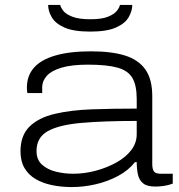

<svg xmlns="http://www.w3.org/2000/svg" viewBox="-20 -746 725 778"><path d="M271 12Q228 12 190 4Q152 -4 123.5 -21Q95 -38 79 -65.5Q63 -93 63 -133Q63 -197 99.5 -233Q136 -269 201.5 -284.5Q267 -300 352.5 -303Q438 -306 534 -306V-345Q534 -400 516.5 -430Q499 -460 456 -472Q413 -484 336 -484Q271 -484 230 -472Q189 -460 170 -439Q151 -418 151 -393V-369H91Q90 -374 89.5 -379Q89 -384 89 -391Q89 -439 117.5 -471.5Q146 -504 204 -521Q262 -538 349 -538Q432 -538 486.5 -521Q541 -504 569 -464.5Q597 -425 597 -356V-82Q597 -60 604 -51Q611 -42 632 -42H680V-2Q662 5 643 7.5Q624 10 610 10Q576 10 560 -3Q544 -16 539 -38.5Q534 -61 534 -89H527Q500 -55 457.5 -32.5Q415 -10 366.5 1Q318 12 271 12ZM276 -42Q323 -42 369 -54.5Q415 -67 452.5 -88Q490 -109 512 -138Q534 -167 534 -202V-256Q401 -256 310 -248Q219 -240 173.5 -214.5Q128 -189 128 -134Q128 -99 150 -79Q172 -59 206 -50.5Q240 -42 276 -42ZM346 -618Q278 -618 241 -634.5Q204 -651 189.5 -676.5Q175 -702 175 -726H224Q227 -714 237.5 -701Q248 -688 274 -678Q300 -668 346 -668Q392 -668 417 -678Q442 -688 453 -701.5Q464 -715 466 -726H516Q516 -702 501.5 -676.5Q487 -651 450 -634.5Q413 -618 346 -618Z"/></svg>

Font: Archivo Expanded ExtraLight
Style: Regular
Weight: 250
Width: 7
Designer: Hector Gatti
Foundry: Omnibus-Type
Version: Version 2.001